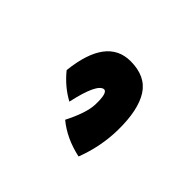

<svg xmlns="http://www.w3.org/2000/svg" viewBox="-39 -280 547 547"><g transform="rotate(-45 235.0 -6.0)"><path d="M228 -118Q375 -102 375 -7Q375 54 333.5 80.5Q292 107 211 106Q143 105 78 80Q91 20 125 -21Q180 7 214 9Q265 11 265 -4Q262 -29 170 -49Q191 -88 228 -118Z"/></g></svg>

Font: KN Bobohei
Style: Bold
Weight: 700
Designer: Kingnam Type Foundry
Version: Version 1.710;March 18, 2023